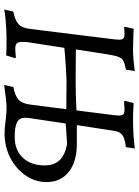

<svg xmlns="http://www.w3.org/2000/svg" viewBox="114 -800 699 967"><g transform="rotate(90 463.5 -316.5)"><path d="M897 -202Q897 -144 863.5 -95.5Q830 -47 774 -18.5Q718 10 652 10Q623 10 590 5Q582 4 561.5 2Q541 0 522 0Q492 0 408 12L418 -34Q464 -43 483 -61.5Q502 -80 507 -121L530 -301L384 -302Q359 -301 315 -298.5Q271 -296 221 -291L193 -111Q191 -99 191 -80Q191 -59 198.5 -51.5Q206 -44 225 -44Q240 -44 270 -47L273 -43L259 2Q250 1 226.5 0.5Q203 0 179 0Q135 0 82.5 4.5Q30 9 28 13L38 -34Q84 -43 102.5 -61Q121 -79 126 -121L178 -541Q180 -561 180 -567Q180 -582 173.5 -588Q167 -594 152 -594Q137 -594 117 -592L115 -596L125 -640Q138 -640 145 -639L231 -637Q273 -637 338 -646L331 -601Q301 -596 287.5 -589Q274 -582 267 -565Q260 -548 254 -510L229 -349L390 -348Q456 -348 536 -352L560 -541Q562 -559 562 -565Q562 -582 555.5 -588Q549 -594 533 -594L491 -592L488 -596L499 -640Q542 -637 586 -637Q659 -637 728 -646L721 -601Q679 -596 661.5 -584Q644 -572 640 -547L610 -354H706Q795 -354 846 -313Q897 -272 897 -202ZM705 -305 602 -298 574 -110Q573 -104 573 -94Q573 -65 595.5 -53Q618 -41 670 -41Q735 -41 774 -81.5Q813 -122 813 -192Q813 -240 786.5 -267.5Q760 -295 705 -305Z"/></g></svg>

Font: Alegreya SC
Style: Italic
Weight: 400
Italic angle: -7°
Designer: Juan Pablo del Peral
Foundry: Huerta Tipografica
Version: Version 2.007; ttfautohint (v1.6)